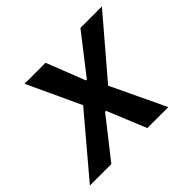

<svg xmlns="http://www.w3.org/2000/svg" viewBox="-169 -685 848 848"><g transform="rotate(-45 254.5 -261.0)"><path d="M-44 0 186 -272 70 -522H201L272 -341H278L419 -522H553L325 -255L446 0H315L240 -183H234L90 0Z"/></g></svg>

Font: IBM Plex Sans SmBld
Style: Italic
Weight: 600
Italic angle: -11°
Designer: Mike Abbink, Paul van der Laan, Pieter van Rosmalen
Foundry: Bold Monday
Version: Version 3.005